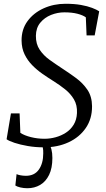

<svg xmlns="http://www.w3.org/2000/svg" viewBox="-20 -771 562 1019"><path d="M213 11Q168.5 11 127.8 4Q87 -3 57 -13Q27 -23 15 -32L38 -169H84L88 -66Q109 -52 144.2 -43.2Q179.5 -34.5 216 -34.5Q245.5 -34.5 275 -42.5Q304.5 -50.5 329.8 -66.8Q355 -83 371 -109.2Q387 -135.5 388.5 -171Q390.5 -213 372.5 -243.5Q354.5 -274 325.2 -297.2Q296 -320.5 263 -341Q235 -358.5 205.5 -379Q176 -399.5 151 -425Q126 -450.5 110.5 -482.5Q95 -514.5 94.5 -555.5Q94 -615 126 -658.8Q158 -702.5 211.5 -726.8Q265 -751 328 -751Q374.5 -751 409.5 -744.8Q444.5 -738.5 468.8 -729.2Q493 -720 506.5 -711L482.5 -583H439.5L435.5 -679Q420 -690.5 391 -698Q362 -705.5 321.5 -705.5Q285.5 -705.5 251 -691.8Q216.5 -678 193.8 -650.5Q171 -623 170.5 -581Q170 -537.5 190.8 -506.8Q211.5 -476 243.8 -453Q276 -430 309.5 -408Q346.5 -384 383 -357.2Q419.5 -330.5 443.8 -294.8Q468 -259 468.5 -207.5Q469 -140.5 435.2 -91.5Q401.5 -42.5 343.8 -15.8Q286 11 213 11ZM219.5 -12.5 240.5 -10.5Q248 2.5 253 22Q258 41.5 258 67.5Q258 121.5 240.5 157.2Q223 193 193 210.5Q163 228 125.5 228Q106 228 88 223.8Q70 219.5 61.5 213.5L68 153Q74 156.5 88 159.2Q102 162 117.5 162Q163 162 186.2 129Q209.5 96 209.5 43Q210 25 207.2 12.2Q204.5 -0.5 200.5 -10.5Z"/></svg>

Font: Merriweather 28pt Light
Style: Italic
Weight: 300
Italic angle: -7.8°
Version: Version 2.101